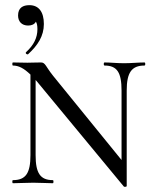

<svg xmlns="http://www.w3.org/2000/svg" viewBox="-20 -710 583 744"><path d="M89 -611C103 -611 114 -616 119 -626C123 -620 125 -611 125 -597C125 -564 111 -535 81 -508C77 -504 84 -497 89 -500C126 -534 150 -570 150 -617C150 -664 130 -690 94 -690C69 -690 50 -680 50 -650C50 -627 64 -611 89 -611ZM540 -468C517 -468 488 -465 461 -465C432 -465 408 -468 385 -468C381 -468 381 -456 385 -456C434 -456 451 -429 451 -359V-90L186 -416C157 -452 156 -468 139 -468C115 -468 105 -467 86 -467C70 -467 49 -468 30 -468C27 -468 27 -456 30 -456C52 -456 72 -446 98 -421V-109C98 -39 80 -12 30 -12C27 -12 27 0 30 0C53 0 81 -2 109 -2C138 -2 162 0 185 0C188 0 188 -12 185 -12C136 -12 118 -39 118 -109V-400C122 -396 126 -391 130 -386L460 13C462 15 471 14 471 11V-359C471 -429 490 -456 540 -456C544 -456 544 -468 540 -468Z"/></svg>

Font: Cormorant SC
Style: Regular
Weight: 400
Designer: Christian Thalmann (Catharsis Fonts)
Version: Version 1.000;PS 001.000;hotconv 1.0.70;makeotf.lib2.5.58329